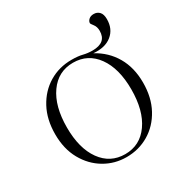

<svg xmlns="http://www.w3.org/2000/svg" viewBox="-157 -781 874 913"><g transform="rotate(-30 280.0 -324.0)"><path d="M525 -605.5Q525 -551.5 488 -521.5Q451 -491.5 388 -497Q452.5 -462 487.8 -401.2Q523 -340.5 523 -258.5Q523 -177 490.2 -116.5Q457.5 -56 402 -23Q346.5 10 279 10Q213.5 10 158.8 -22.5Q104 -55 71 -114.2Q38 -173.5 38 -253.5Q38 -335 70.5 -395.2Q103 -455.5 158.2 -488.8Q213.5 -522 282 -522Q317.5 -522 341.2 -516Q365 -510 391.5 -510Q467.5 -510 467.5 -574.5Q467.5 -597 456.2 -611.2Q445 -625.5 445 -629Q445 -639.5 455 -648.8Q465 -658 482 -658Q501 -658 513 -645.2Q525 -632.5 525 -605.5ZM280 -5.5Q362 -5.5 410.2 -73.8Q458.5 -142 458.5 -258.5Q458.5 -373 410.5 -439.8Q362.5 -506.5 281 -506.5Q199 -506.5 150.8 -438.2Q102.5 -370 102.5 -253.5Q102.5 -139 150.5 -72.2Q198.5 -5.5 280 -5.5Z"/></g></svg>

Font: Newsreader Display Light
Style: Regular
Weight: 300
Designer: Hugues Gentile
Foundry: Production Type
Version: Version 1.001